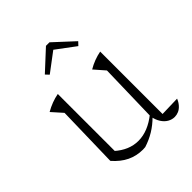

<svg xmlns="http://www.w3.org/2000/svg" viewBox="-197 -831 964 964"><g transform="rotate(-45 285.5 -348.5)"><path d="M458 -49 564 -52Q557 -34 545 -20.5Q533 -7 519 -1Q505 5 491 5Q472 5 454.5 -5Q437 -15 424.5 -34.5Q412 -54 407 -81L415 -401L366 -457Q410 -483 458 -492ZM279 7Q275 7 270.5 7.5Q266 8 262 8Q217 8 178.5 -10.5Q140 -29 106 -68L153 -91Q211 -39 277 -39Q345 -39 413 -94V-75Q383 -45 350 -25Q317 -5 279 7ZM106 -68 114 -401 64 -457Q109 -483 157 -492V-82ZM311 -705 417 -607 400 -589 298 -665 197 -589 180 -607 286 -705Z"/></g></svg>

Font: Piazzolla Thin Thin
Style: Regular
Weight: 250
Version: Version 2.005